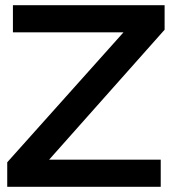

<svg xmlns="http://www.w3.org/2000/svg" viewBox="-20 -723 676 743"><path d="M617 -608V-703H30V-598H458L8 -95V0H602V-105H170Z"/></svg>

Font: Geom Medium
Style: Bold
Weight: 500
Version: Version 1.102